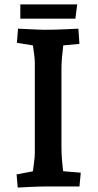

<svg xmlns="http://www.w3.org/2000/svg" viewBox="-20 -839 439 864"><path d="M59.7 5 54.7 -54.2 175.7 -77.2 121.5 -26.1Q124.1 -39.5 127.4 -63.3Q130.7 -87 133.7 -111.4Q136.7 -135.8 136.7 -149V-556.6Q136.7 -569.5 134.2 -590.7Q131.7 -611.9 128.2 -634.2Q124.7 -656.5 121.5 -671L175.7 -626.6L56.1 -646.5L61.1 -710Q79.5 -709 102.1 -708Q124.8 -707 146 -706Q167.1 -705 178.6 -705Q217.1 -705 255.7 -706.5Q294.3 -708 332.7 -710L337.4 -641.5L216.7 -630.3L270 -672.3Q267.7 -656.6 264.4 -632Q261.1 -607.5 258.8 -579.7Q256.5 -552 256.5 -526.6V-179Q256.5 -151.7 258.8 -121.4Q261.1 -91.1 264.7 -65.4Q268.4 -39.7 270.4 -26.1L216.7 -72.5L343.4 -61.9L337.6 0H201.4Q165.8 0 130.7 1.5Q95.6 3 59.7 5ZM71.4 -754.9V-819.1H327.4L319.2 -754.9Z"/></svg>

Font: Andada Pro
Style: Regular
Weight: 400
Designer: Carolina Giovagnoli
Foundry: Huerta Tipografica
Version: Version 3.003